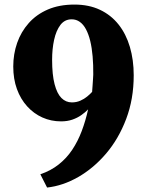

<svg xmlns="http://www.w3.org/2000/svg" viewBox="-20 -773 649 840"><path d="M305.5 -753Q369 -753 417.2 -730.2Q465.5 -707.5 498.5 -666Q531.5 -624.5 548.2 -567.8Q565 -511 565 -443.5Q565 -339.5 532 -252.5Q499 -165.5 444.2 -101.2Q389.5 -37 322.2 1.5Q255 40 186 47.5L156.5 -10.5Q203 -26.5 237.2 -53.8Q271.5 -81 296 -117.8Q320.5 -154.5 337.5 -199.5Q354.5 -244.5 365.5 -294.5Q352.5 -281 335.2 -269Q318 -257 296.2 -249.5Q274.5 -242 247 -242Q203.5 -242 165.5 -259Q127.5 -276 98.8 -307.8Q70 -339.5 54 -383.5Q38 -427.5 38 -482Q38 -536.5 55 -585.2Q72 -634 105.8 -672Q139.5 -710 189.5 -731.5Q239.5 -753 305.5 -753ZM294.5 -325Q314.5 -325 331.5 -332.5Q348.5 -340 361.5 -350.8Q374.5 -361.5 383 -371Q384 -382 385 -398.2Q386 -414.5 387 -428.2Q388 -442 388 -446.5Q388.5 -489.5 385.2 -526.8Q382 -564 374.8 -593.8Q367.5 -623.5 356.2 -644.8Q345 -666 329.2 -677.2Q313.5 -688.5 293.5 -688.5Q263 -688.5 244.2 -663.8Q225.5 -639 216.8 -599Q208 -559 208 -511.5Q208 -446 218.8 -404.8Q229.5 -363.5 248.8 -344.2Q268 -325 294.5 -325Z"/></svg>

Font: Merriweather 24pt SemiCondensed Black
Style: Regular
Weight: 900
Width: 4
Designer: Eben Sorkin
Foundry: Eben Sorkin
Version: Version 2.100